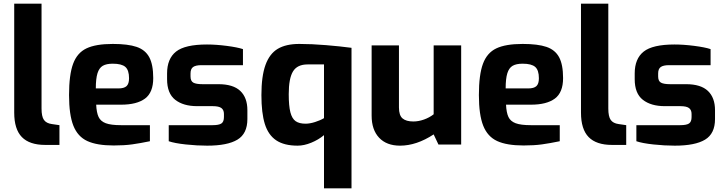

<svg xmlns="http://www.w3.org/2000/svg" viewBox="-20 -783 3928 1040"><path d="M57 -173V-763H205V-195Q205 -152 218 -133.5Q231 -115 261 -111L302 -105V2H225Q140 2 98.5 -40.5Q57 -83 57 -173Z M354 -268Q354 -378 376 -437.5Q398 -497 448.5 -521Q499 -545 591 -545Q673 -545 720 -529Q767 -513 788.5 -473Q810 -433 810 -360Q810 -282 765.5 -249Q721 -216 636 -216H501Q503 -173 514 -149.5Q525 -126 553 -115.5Q581 -105 635 -105H792V-18Q739 -7 696 -1Q653 5 596 5Q505 5 453 -19Q401 -43 377.5 -102Q354 -161 354 -268ZM621 -304Q652 -304 665.5 -316.5Q679 -329 679 -359Q679 -403 659 -420.5Q639 -438 591 -438Q556 -438 536.5 -426.5Q517 -415 508 -386Q499 -357 499 -304Z M894 -18V-105H1132Q1165 -105 1179 -114Q1193 -123 1193 -149V-166Q1193 -187 1179.5 -197.5Q1166 -208 1132 -208H1048Q973 -208 929 -242.5Q885 -277 885 -354V-385Q885 -465 933.5 -503.5Q982 -542 1101 -542Q1150 -542 1208 -534.5Q1266 -527 1296 -517V-430H1071Q1040 -430 1026 -420Q1012 -410 1012 -385V-369Q1012 -344 1027 -335.5Q1042 -327 1077 -327H1163Q1243 -327 1281.5 -290.5Q1320 -254 1320 -186V-138Q1320 -59 1266 -26.5Q1212 6 1102 6Q1047 6 986.5 -0.5Q926 -7 894 -18Z M1735 -51Q1705 -26 1666 -10Q1627 6 1592 6Q1519 6 1476 -23Q1433 -52 1414.5 -111.5Q1396 -171 1396 -268Q1396 -370 1418 -431Q1440 -492 1484.5 -518.5Q1529 -545 1601 -545Q1668 -545 1746 -538.5Q1824 -532 1884 -524V237H1735ZM1735 -143V-434H1646Q1590 -434 1567 -396Q1544 -358 1544 -273Q1544 -209 1553 -174.5Q1562 -140 1581.5 -126.5Q1601 -113 1635 -113Q1658 -113 1686.5 -122Q1715 -131 1735 -143Z M1993 -157V-537H2141V-201Q2141 -158 2160.5 -141.5Q2180 -125 2219 -125Q2247 -125 2276.5 -135.5Q2306 -146 2329 -164V-537H2478V0H2355L2329 -55Q2236 6 2147 6Q2074 6 2033.5 -37Q1993 -80 1993 -157Z M2574 -268Q2574 -378 2596 -437.5Q2618 -497 2668.5 -521Q2719 -545 2811 -545Q2893 -545 2940 -529Q2987 -513 3008.5 -473Q3030 -433 3030 -360Q3030 -282 2985.5 -249Q2941 -216 2856 -216H2721Q2723 -173 2734 -149.5Q2745 -126 2773 -115.5Q2801 -105 2855 -105H3012V-18Q2959 -7 2916 -1Q2873 5 2816 5Q2725 5 2673 -19Q2621 -43 2597.5 -102Q2574 -161 2574 -268ZM2841 -304Q2872 -304 2885.5 -316.5Q2899 -329 2899 -359Q2899 -403 2879 -420.5Q2859 -438 2811 -438Q2776 -438 2756.5 -426.5Q2737 -415 2728 -386Q2719 -357 2719 -304Z M3127 -173V-763H3275V-195Q3275 -152 3288 -133.5Q3301 -115 3331 -111L3372 -105V2H3295Q3210 2 3168.5 -40.5Q3127 -83 3127 -173Z M3427 -18V-105H3665Q3698 -105 3712 -114Q3726 -123 3726 -149V-166Q3726 -187 3712.5 -197.5Q3699 -208 3665 -208H3581Q3506 -208 3462 -242.5Q3418 -277 3418 -354V-385Q3418 -465 3466.5 -503.5Q3515 -542 3634 -542Q3683 -542 3741 -534.5Q3799 -527 3829 -517V-430H3604Q3573 -430 3559 -420Q3545 -410 3545 -385V-369Q3545 -344 3560 -335.5Q3575 -327 3610 -327H3696Q3776 -327 3814.5 -290.5Q3853 -254 3853 -186V-138Q3853 -59 3799 -26.5Q3745 6 3635 6Q3580 6 3519.5 -0.5Q3459 -7 3427 -18Z"/></svg>

Font: Exo
Style: Bold
Weight: 700
Designer: Natanael Gama
Foundry: Natanael Gama
Version: Version 1.500; ttfautohint (v1.6)